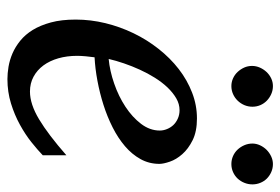

<svg xmlns="http://www.w3.org/2000/svg" viewBox="-138 -598 748 512"><g transform="rotate(90 236.0 -342.0)"><path d="M328.1 -394Q328.1 -403.8 324.2 -413.3Q320.3 -422.9 313.5 -430.2Q306.6 -437.5 296.4 -442.1Q286.1 -446.8 273.9 -446.8Q257.3 -446.8 242.2 -438Q227.1 -429.2 213.1 -414.6Q199.2 -399.9 187.3 -380.9Q175.3 -361.8 165.8 -340.8Q156.2 -319.8 148.9 -298.3Q141.6 -276.9 137.2 -257.8Q168.9 -260.7 202.9 -272.5Q236.8 -284.2 264.6 -302.5Q292.5 -320.8 310.3 -344.2Q328.1 -367.7 328.1 -394ZM417 -393.1Q417 -365.7 404.3 -342.8Q391.6 -319.8 369.9 -301.3Q348.1 -282.7 319.6 -268.3Q291 -253.9 259.5 -243.9Q228 -233.9 195.3 -227.8Q162.6 -221.7 132.8 -220.2Q131.3 -210.4 130.1 -196.8Q128.9 -183.1 128.9 -173.8Q128.9 -146.5 135.5 -123.5Q142.1 -100.6 154.5 -83.7Q167 -66.9 184.6 -57.4Q202.1 -47.9 224.1 -47.9Q257.8 -47.9 298.3 -72.3Q338.9 -96.7 394 -145V-82Q379.9 -68.4 359.4 -52Q338.9 -35.6 312.7 -21.2Q286.6 -6.8 255.9 2.7Q225.1 12.2 190.9 12.2Q175.8 12.2 158 9.3Q140.1 6.3 122.6 -1.2Q105 -8.8 88.6 -22Q72.3 -35.2 59.8 -55.4Q47.4 -75.7 39.8 -103.8Q32.2 -131.8 32.2 -169.9Q32.2 -209.5 41.7 -248.8Q51.3 -288.1 68.6 -324Q85.9 -359.9 110.4 -390.9Q134.8 -421.9 164.1 -444.6Q193.4 -467.3 226.8 -480.2Q260.3 -493.2 295.9 -493.2Q330.6 -493.2 353.8 -481.7Q377 -470.2 391.1 -454.1Q405.3 -438 411.1 -420.9Q417 -403.8 417 -393.1ZM264.6 -641.1Q264.6 -629.9 260.3 -619.6Q255.9 -609.4 248.3 -601.6Q240.7 -593.8 230.7 -589.4Q220.7 -585 209.5 -585Q198.7 -585 189 -589.4Q179.2 -593.8 171.9 -601.6Q164.6 -609.4 160.2 -619.1Q155.8 -628.9 155.8 -640.1Q155.8 -650.9 160.2 -660.9Q164.6 -670.9 171.9 -678.7Q179.2 -686.5 189 -691.2Q198.7 -695.8 209.5 -695.8Q220.7 -695.8 230.7 -691.4Q240.7 -687 248.3 -679.7Q255.9 -672.4 260.3 -662.4Q264.6 -652.3 264.6 -641.1ZM471.7 -641.1Q471.7 -629.9 467.5 -619.6Q463.4 -609.4 456.1 -601.6Q448.7 -593.8 438.7 -589.4Q428.7 -585 417.5 -585Q406.2 -585 396.2 -589.4Q386.2 -593.8 378.9 -601.6Q371.6 -609.4 367.2 -619.6Q362.8 -629.9 362.8 -641.1Q362.8 -651.4 367.4 -661.4Q372.1 -671.4 379.6 -679Q387.2 -686.5 397.2 -691.2Q407.2 -695.8 417.5 -695.8Q428.7 -695.8 438.7 -691.4Q448.7 -687 456.1 -679.7Q463.4 -672.4 467.5 -662.4Q471.7 -652.3 471.7 -641.1Z"/></g></svg>

Font: Charis SIL
Style: Italic
Weight: 400
Italic angle: -11°
Foundry: SIL International
Version: Version 4.112